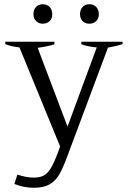

<svg xmlns="http://www.w3.org/2000/svg" viewBox="-20 -695 604 907"><path d="M138 -628Q138 -649 150 -662Q162 -675 182 -675Q202 -675 214.5 -662Q227 -649 227 -628Q227 -608 214.5 -595.5Q202 -583 182 -583Q163 -583 150.5 -595.5Q138 -608 138 -628ZM358 -628Q358 -649 370 -662Q382 -675 402 -675Q422 -675 434.5 -662Q447 -649 447 -628Q447 -608 434.5 -595.5Q422 -583 402 -583Q382 -583 370 -595.5Q358 -608 358 -628ZM559 -498V-487Q534 -478 490 -470L297 46Q277 100 259.5 130Q242 160 214 176Q186 192 140 192Q92 192 48 174L62 130Q106 144 139 144Q169 144 187 134Q205 124 220 99.5Q235 75 253 27L264 -3L72 -471Q28 -476 5 -487V-498H237V-486Q213 -477 158 -469L299 -97L437 -471Q397 -474 364 -486V-498Z"/></svg>

Font: Trirong
Style: Regular
Weight: 400
Designer: Katatrad Team
Foundry: CadsonDemak
Version: Version 1.001